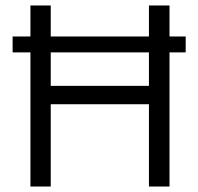

<svg xmlns="http://www.w3.org/2000/svg" viewBox="-20 -680 722 700"><path d="M91 0V-489H26V-547H91V-660H165V-547H523V-660H598V-547H657V-489H598V0H523V-300H165V0ZM165 -367H523V-489H165Z"/></svg>

Font: Bricolage Grotesque 48pt Light
Style: Regular
Weight: 300
Designer: Mathieu Triay
Foundry: Atelier Triay
Version: Version 1.000; ttfautohint (v1.8.4.7-5d5b);gftools[0.9.32]